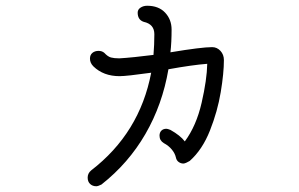

<svg xmlns="http://www.w3.org/2000/svg" viewBox="-20 -550 1040 668"><path d="M759 -341Q759 -296 748 -229.5Q737 -163 710.5 -96Q684 -29 640 10Q635 13 628.5 16Q622 19 618 19Q609 19 601.5 13.5Q594 8 592 -2Q589 -16 578 -29.5Q567 -43 550 -52Q535 -61 535 -78Q535 -89 541.5 -95.5Q548 -102 559 -102Q563 -102 573 -98Q607 -79 623 -58Q663 -112 681.5 -192.5Q700 -273 701 -328Q649 -324 566 -309Q545 -186 486 -84Q427 18 333 92Q321 98 315 98Q302 98 293.5 90Q285 82 285 68Q285 53 297 43Q466 -87 506 -297Q420 -285 396 -285Q340 -285 305 -319Q293 -331 293 -346Q293 -359 301.5 -366Q310 -373 323 -373Q335 -373 343 -366Q355 -353 366 -350Q377 -347 395 -347Q415 -348 449 -351.5Q483 -355 514 -359Q517 -394 517 -431Q517 -466 480 -474Q459 -481 459 -506Q459 -517 469 -523.5Q479 -530 492 -530Q532 -530 554.5 -506Q577 -482 577 -447Q577 -403 573 -368Q681 -386 718 -386Q735 -386 747 -373Q759 -360 759 -341Z"/></svg>

Font: Tsukimi Rounded
Style: Regular
Weight: 400
Designer: Takashi Funayama
Foundry: Takashi Funayama
Version: Version 1.032; ttfautohint (v1.8.3)